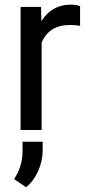

<svg xmlns="http://www.w3.org/2000/svg" viewBox="-20 -558 378 824"><path d="M323.7 -531.2C314.5 -535.6 301.3 -538.1 283.7 -538.1C229.5 -538.1 187.5 -514.6 157.7 -467.3L156.2 -528.3H68.4V0H158.7V-375C179.7 -425.3 220.2 -450.7 279.3 -450.7C295.4 -450.7 310.1 -449.7 323.7 -447.3ZM91.8 245.6C113.8 228 130.9 204.6 144 175.8C156.7 146.5 163.1 117.2 163.1 87.4V50.3H76.7V95.2C76.2 136.7 64 174.8 40.5 210.4Z"/></svg>

Font: Roboto
Style: Regular
Weight: 400
Designer: Google
Version: Version 2.137; 2017